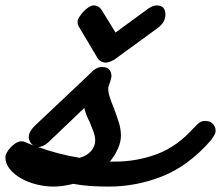

<svg xmlns="http://www.w3.org/2000/svg" viewBox="-156 -642 815 708"><path d="M-32 -105H-31ZM174 -193Q168 -205 163 -217.5Q158 -230 155 -244L23 -118Q3 -100 -15 -100H-16Q58 -73 138 -60Q165 -68 180 -85Q195 -102 195 -124Q195 -139 188.5 -157Q182 -175 174 -194ZM-32 -105Q-40 -110 -45 -119Q-50 -128 -50 -136Q-50 -156 -29 -177L182 -376H181Q200 -395 220 -395Q255 -395 255 -360Q254 -355 253 -351Q252 -347 251 -343Q250 -339 249 -337Q247 -331 245 -325Q243 -319 243 -316Q243 -302 248.5 -284.5Q254 -267 262 -248Q272 -222 281 -194.5Q290 -167 290 -141Q290 -120 279 -94.5Q268 -69 249 -46H266Q349 -46 423.5 -74Q498 -102 560 -172V-171Q571 -184 579.5 -190Q588 -196 602 -196Q619 -196 629 -185Q639 -174 639 -161Q639 -152 634.5 -144Q630 -136 622 -125Q540 -31 444 7.5Q348 46 245 46Q211 46 179 44Q147 42 114 36Q94 41 76 43.5Q58 46 41 46Q12 46 -19.5 38.5Q-51 31 -77 16.5Q-103 2 -119.5 -18Q-136 -38 -136 -62Q-136 -70 -130.5 -80Q-125 -90 -116.5 -99Q-108 -108 -97.5 -114.5Q-87 -121 -77 -121Q-76 -121 -73.5 -120.5Q-71 -120 -68 -120ZM389 -609Q407 -622 422 -622Q454 -622 454 -588Q454 -560 426 -539L264 -421Q244 -411 234 -411Q219 -411 206 -424L134 -545Q131 -551 130.5 -555.5Q130 -560 130 -562Q130 -569 136.5 -579.5Q143 -590 152 -599.5Q161 -609 171 -615.5Q181 -622 189 -622Q208 -622 219 -605L270 -522Z"/></svg>

Font: Discipuli Britannica Bold
Style: Regular
Weight: 700
Designer: Peter Wiegel
Foundry: Peter Wiegel
Version: Version 0.001 2009